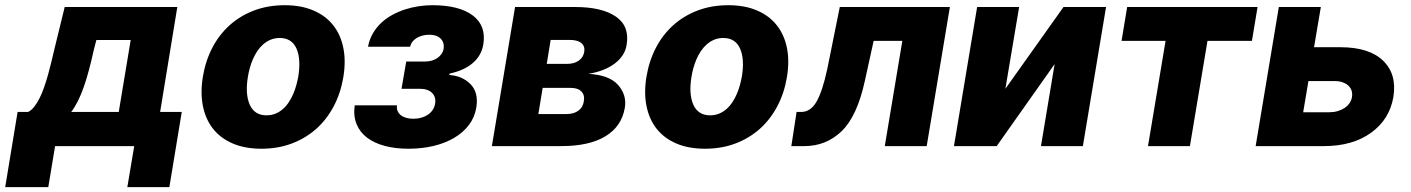

<svg xmlns="http://www.w3.org/2000/svg" viewBox="-74 -573 5534 753"><path d="M-53.6 160.9 -5 -133.9H36.2Q49.4 -140.3 60.5 -154.7Q71.7 -169 81.5 -188.6Q91.3 -208.1 99.4 -231.9Q107.6 -255.7 114.7 -280.9Q121.8 -306.1 127.8 -331.5Q133.9 -356.9 139.2 -379.6L179.7 -545.5H621.4L554 -133.9H638.8L590.2 160.9H425.4L452.4 0H142L115.4 160.9ZM391.7 -133.9 438.6 -416.2H304L294.4 -379.6Q284.8 -335.9 275 -299.2Q265.3 -262.4 254.6 -232.1Q244 -201.7 231.9 -177.4Q219.8 -153.1 205.3 -133.9Z M721.6 -272Q731.9 -334.2 758.7 -385.7Q785.5 -437.1 826.9 -474.3Q868.3 -511.4 922.8 -532Q977.3 -552.6 1042.6 -552.6Q1106.9 -552.6 1154.8 -532.1Q1202.8 -511.7 1232.4 -474.4Q1262.1 -437.1 1272.5 -385.1Q1283 -333.1 1272.4 -269.9Q1262.1 -208.1 1234.9 -156.4Q1207.7 -104.8 1166.4 -67.8Q1125 -30.9 1070.7 -10.3Q1016.3 10.3 951.3 10.3Q887.1 10.3 839.1 -10.1Q791.2 -30.5 761.7 -67.8Q732.2 -105.1 721.8 -157.1Q711.3 -209.2 721.6 -272ZM905.5 -162.3Q924.4 -120.7 970.9 -120.7Q990.8 -120.7 1006.9 -127.5Q1023.1 -134.2 1036 -145.8Q1049 -157.3 1058.9 -172.6Q1068.9 -187.9 1076.2 -204.9Q1083.5 -221.9 1088.2 -239.5Q1093 -257.1 1095.9 -273.4Q1106.9 -341.3 1088.8 -382.5Q1070.3 -424 1023.1 -424Q1003.6 -424 987.4 -417.3Q971.2 -410.5 958.1 -399Q945 -387.4 934.8 -372.2Q924.7 -356.9 917.4 -339.8Q910.2 -322.8 905.4 -305Q900.6 -287.3 898.1 -271Q887.1 -204.5 905.5 -162.3Z M1317.1 -159.8H1483Q1481.2 -148.1 1485.1 -138.3Q1489 -128.6 1497.5 -121.6Q1506 -114.7 1518.6 -111Q1531.2 -107.2 1547.2 -107.2Q1563.6 -107.2 1578.1 -111.3Q1592.7 -115.4 1604 -123Q1615.4 -130.7 1622.9 -141.9Q1630.3 -153.1 1632.5 -166.9Q1634.6 -179.7 1631.4 -190.3Q1628.2 -201 1620.6 -208.6Q1612.9 -216.3 1601 -220.5Q1589.1 -224.8 1573.9 -224.8H1500.7L1519.2 -331.7H1592.3Q1607.2 -331.7 1619.9 -335.4Q1632.5 -339.1 1642 -345.9Q1651.6 -352.6 1657.8 -361.9Q1664.1 -371.1 1665.8 -381.7Q1669.4 -406.2 1654.3 -421.5Q1639.2 -436.8 1609.7 -436.8Q1595.5 -436.8 1582.7 -433.4Q1570 -430 1559.8 -423.8Q1549.7 -417.6 1543.1 -408.9Q1536.6 -400.2 1534.4 -389.6H1369.3Q1374.6 -418.3 1388.1 -441.6Q1401.6 -464.8 1420.8 -483Q1440 -501.1 1464 -514.2Q1487.9 -527.3 1514.2 -535.9Q1540.5 -544.4 1568 -548.5Q1595.5 -552.6 1621.8 -552.6Q1726.9 -552.6 1780.5 -512.1Q1833.5 -471.9 1821.4 -398.4Q1814.3 -355.5 1780.7 -326.2Q1747.2 -296.9 1689.3 -284.4L1687.9 -278.8Q1738.6 -275.9 1771.3 -242.9Q1803.6 -209.9 1794 -150.9Q1787.6 -112.6 1764.9 -82.7Q1742.2 -52.9 1706.9 -32.1Q1671.5 -11.4 1625.9 -0.5Q1580.3 10.3 1528.1 10.3Q1477.3 10.3 1435.9 -0.5Q1394.5 -11.4 1366.1 -32.7Q1337.7 -54 1324.6 -85.9Q1311.4 -117.9 1317.1 -159.8Z M1855.1 0 1946 -545.5H2181.8Q2286.9 -545.5 2341.6 -507.8Q2396 -470.2 2383.5 -397Q2380.3 -375.7 2368.6 -357.4Q2356.9 -339.1 2337.7 -324.4Q2318.5 -309.7 2292.3 -299.2Q2266 -288.7 2233.7 -283.4Q2316.1 -278.8 2350.5 -239.3Q2384.9 -199.6 2376.4 -149.9Q2364 -77.1 2300.4 -38.5Q2236.9 0 2127.1 0ZM2037.3 -125.7H2147.7Q2175.8 -125.7 2193.9 -138.7Q2212 -151.6 2215.6 -175.1Q2220.2 -199.9 2206.3 -214.1Q2192.5 -228.3 2164.8 -228.3H2054.3ZM2070.3 -322.4H2149.1Q2177.2 -322.4 2195.5 -335Q2213.8 -347.7 2217.3 -370Q2220.9 -391.7 2206 -404.1Q2191.1 -416.5 2159.8 -416.5H2085.6Z M2461.3 -272Q2471.6 -334.2 2498.4 -385.7Q2525.2 -437.1 2566.6 -474.3Q2608 -511.4 2662.5 -532Q2717 -552.6 2782.3 -552.6Q2846.6 -552.6 2894.5 -532.1Q2942.5 -511.7 2972.1 -474.4Q3001.8 -437.1 3012.3 -385.1Q3022.7 -333.1 3012.1 -269.9Q3001.8 -208.1 2974.6 -156.4Q2947.4 -104.8 2906.1 -67.8Q2864.7 -30.9 2810.4 -10.3Q2756 10.3 2691.1 10.3Q2626.8 10.3 2578.8 -10.1Q2530.9 -30.5 2501.4 -67.8Q2471.9 -105.1 2461.5 -157.1Q2451 -209.2 2461.3 -272ZM2645.2 -162.3Q2664.1 -120.7 2710.6 -120.7Q2730.5 -120.7 2746.6 -127.5Q2762.8 -134.2 2775.7 -145.8Q2788.7 -157.3 2798.7 -172.6Q2808.6 -187.9 2815.9 -204.9Q2823.2 -221.9 2827.9 -239.5Q2832.7 -257.1 2835.6 -273.4Q2846.6 -341.3 2828.5 -382.5Q2810 -424 2762.8 -424Q2743.3 -424 2727.1 -417.3Q2710.9 -410.5 2697.8 -399Q2684.7 -387.4 2674.5 -372.2Q2664.4 -356.9 2657.1 -339.8Q2649.9 -322.8 2645.1 -305Q2640.3 -287.3 2637.8 -271Q2626.8 -204.5 2645.2 -162.3Z M3029.5 0 3050.1 -133.9H3067.8Q3104.4 -133.9 3127.5 -172.9Q3151.6 -213.8 3170.8 -304L3219.5 -545.5H3651.3L3560.4 0H3396L3464.8 -412.6H3352.3L3317.8 -255.7Q3287.6 -117.2 3226.9 -58.6Q3166.2 0 3080.6 0Z M3758.2 -545.5H3922.9L3869 -224.8L4096.9 -545.5H4263.8L4172.9 0H4008.5L4062.1 -321.7L3834.9 0H3667.3Z M4324.6 -412.6 4346.6 -545.5H4858L4835.9 -412.6H4661.6L4592.7 0H4428.3L4497.2 -412.6Z M4941.4 -545.5H5106.2L5079.5 -387.8H5182.9Q5295.5 -387.8 5350.1 -335.2Q5405.2 -282.3 5390.6 -192.1Q5375.4 -104.4 5302.9 -52.2Q5230.5 0 5117.9 0H4850.5ZM5139.9 -132.8Q5157 -132.8 5172.2 -137.3Q5187.5 -141.7 5199.2 -149.5Q5210.9 -157.3 5218.6 -168.3Q5226.2 -179.3 5228.3 -192.5Q5230.5 -206.3 5226.6 -217.9Q5222.7 -229.4 5213.6 -237.6Q5204.5 -245.7 5191.2 -250.4Q5177.9 -255 5161.2 -255H5057.5L5036.9 -132.8Z"/></svg>

Font: Inter P Extra Bold
Style: Italic
Weight: 800
Italic angle: 9.39999°
Designer: Rasmus Andersson
Foundry: rsms
Version: Version 3.018;git-588b23468